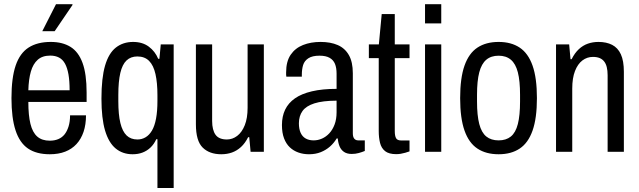

<svg xmlns="http://www.w3.org/2000/svg" viewBox="-20 -744 3130 941"><path d="M224.1 12Q158.3 12 117.1 -16.2Q75.9 -44.5 56.1 -105.5Q36.2 -166.5 36.2 -263Q36.2 -362.5 56.8 -423Q77.4 -483.5 120.3 -511Q163.2 -538.5 229 -538.5Q286.4 -538.5 325.6 -514.2Q364.8 -489.9 384.6 -435.5Q404.5 -381.1 404.5 -290V-244.4H118.9Q118.9 -178.9 129.2 -136.9Q139.5 -95 162.6 -74.7Q185.7 -54.5 224.2 -54.5Q247.2 -54.5 265.4 -62.1Q283.6 -69.7 295.9 -84.7Q308.2 -99.8 315.8 -123.5Q323.4 -147.2 323.4 -178.9H401.5Q401.5 -133.5 389.5 -97.9Q377.4 -62.3 354.7 -37.8Q332.1 -13.4 299.4 -0.7Q266.7 12 224.1 12ZM118.9 -301.6H321.2Q321.2 -347 315.6 -379Q310 -411 298.8 -431.7Q287.5 -452.4 269.3 -461.9Q251.2 -471.5 226.1 -471.5Q187.8 -471.5 164.9 -451.1Q142 -430.8 131.2 -393.1Q120.4 -355.5 118.9 -301.6ZM187.2 -591 254.5 -723.5H335.2V-719.5L247.8 -591Z M751.6 177.3V-61.8H746.1Q734.7 -37 717.5 -20.8Q700.3 -4.5 678.5 3.7Q656.8 12 630.1 12Q581.1 12 546.9 -16.3Q512.7 -44.5 494.9 -104.3Q477.2 -164.1 477.2 -261Q477.2 -361.3 494.9 -422.3Q512.7 -483.3 547.9 -510.9Q583.2 -538.5 632.3 -538.5Q678.3 -538.5 709.3 -515.4Q740.3 -492.2 755.3 -455.9H761.3L767.9 -526.5H831.2V177.3ZM653.6 -60.4Q675.5 -60.4 693.8 -71.4Q712 -82.3 725 -104.5Q738 -126.7 744.8 -162.9Q751.6 -199 751.6 -250.1V-277.2Q751.6 -338.3 742 -380.9Q732.5 -423.5 710.8 -445.4Q689.1 -467.3 653.1 -467.3Q620.9 -467.3 600.2 -447.8Q579.5 -428.3 569.7 -386.4Q559.9 -344.5 559.9 -278.1V-248.6Q559.9 -182.1 570 -141Q580 -99.9 600.5 -80.1Q620.9 -60.4 653.6 -60.4Z M1064.4 12Q1006.6 12 973.4 -20.7Q940.1 -53.4 940.1 -134.9V-526.5H1019.7V-150.8Q1019.7 -129.1 1023.9 -112.1Q1028.1 -95 1036.5 -83.4Q1044.9 -71.8 1058.9 -66.1Q1073 -60.4 1091.8 -60.4Q1119.4 -60.4 1142.5 -78Q1165.6 -95.5 1179.6 -130.3Q1193.5 -165.1 1193.5 -215.8V-526.5H1273.1V0H1208.2L1201.6 -71.6H1196.1Q1181.2 -41.9 1161.1 -23.5Q1140.9 -5.1 1116.7 3.5Q1092.5 12 1064.4 12Z M1494.4 12Q1466.5 12 1442.5 3.5Q1418.5 -4.9 1400.5 -21.9Q1382.4 -38.9 1372.1 -66Q1361.8 -93 1361.8 -131.2Q1361.8 -173.8 1377.5 -206.6Q1393.3 -239.4 1425.5 -261.9Q1457.7 -284.5 1508.8 -296.5Q1559.9 -308.5 1629.6 -308.5V-382.8Q1629.6 -411.8 1621.7 -431Q1613.8 -450.2 1595.4 -460.6Q1577.1 -471.1 1545.7 -471.1Q1510.8 -471.1 1491.4 -458.5Q1472 -446 1465.6 -425.2Q1459.3 -404.4 1459.3 -377.9V-368.4H1383.3Q1382.3 -373.4 1382.3 -378.1Q1382.3 -382.8 1382.3 -389.3Q1382.3 -443.1 1404.6 -475.7Q1426.9 -508.3 1465.1 -523.4Q1503.2 -538.5 1551.1 -538.5Q1600 -538.5 1635.2 -523.2Q1670.5 -507.8 1689.8 -474.1Q1709.2 -440.4 1709.2 -384.9V-90.9Q1709.2 -73 1716.2 -64.5Q1723.3 -56 1735.4 -56H1767.9V-4.1Q1754.4 1.5 1738.2 6Q1722 10.5 1703.6 10.5Q1680.6 10.5 1665.8 0.4Q1651.1 -9.8 1644.1 -27.1Q1637.1 -44.5 1635.4 -65.4H1630Q1616.5 -42.7 1596.9 -25.5Q1577.3 -8.4 1551.9 1.8Q1526.5 12 1494.4 12ZM1517.2 -56Q1538.1 -56 1558 -64.7Q1577.9 -73.4 1594 -90.7Q1610.1 -108.1 1619.9 -134Q1629.6 -159.9 1629.6 -193.9V-250.7Q1561 -250.3 1520.7 -237.4Q1480.4 -224.6 1462.6 -199.9Q1444.9 -175.2 1444.9 -139.7Q1444.9 -111.8 1453.5 -93Q1462 -74.3 1478.2 -65.2Q1494.5 -56 1517.2 -56Z M1922.1 11.5Q1886.2 11.5 1867.6 -3.1Q1849.1 -17.7 1842.6 -43.6Q1836.2 -69.6 1836.2 -101.6V-459H1787.8V-526.5H1836.8L1850.8 -675.2H1914.8V-526.5H1987.1V-459H1914.8V-102.2Q1914.8 -77.9 1921.1 -66.8Q1927.4 -55.6 1945.9 -55.6H1987.1V-2.1Q1977.4 1.5 1966 4.7Q1954.5 8 1943.4 9.8Q1932.2 11.5 1922.1 11.5Z M2063.1 -629.2V-723.5H2142.6V-629.2ZM2063.1 0V-526.5H2142.6V0Z M2423.8 12Q2361.9 12 2319.9 -15.8Q2277.9 -43.5 2256.6 -104.1Q2235.2 -164.6 2235.2 -263Q2235.2 -361.9 2256.6 -422.4Q2277.9 -482.9 2319.9 -510.7Q2361.9 -538.5 2423.8 -538.5Q2485.3 -538.5 2527 -510.7Q2568.8 -482.9 2590.1 -422.4Q2611.5 -361.9 2611.5 -263Q2611.5 -164.6 2590.1 -104.1Q2568.8 -43.5 2527 -15.8Q2485.3 12 2423.8 12ZM2423.8 -56Q2460.4 -56 2483.8 -75Q2507.2 -94 2518 -136.2Q2528.8 -178.3 2528.8 -246.9V-279.1Q2528.8 -347.7 2518 -389.6Q2507.2 -431.5 2483.8 -451.3Q2460.4 -471 2423.8 -471Q2386.8 -471 2363.4 -451.3Q2339.9 -431.5 2328.9 -389.6Q2317.9 -347.7 2317.9 -279.1V-246.9Q2317.9 -178.3 2328.9 -136.2Q2339.9 -94 2363.4 -75Q2386.8 -56 2423.8 -56Z M2705.1 0V-526.5H2769.5L2776.1 -453.9H2781.6Q2796.9 -484.6 2816.9 -503Q2836.8 -521.5 2861 -530Q2885.2 -538.5 2913.3 -538.5Q2952 -538.5 2980.1 -524.2Q3008.1 -509.8 3022.8 -478Q3037.6 -446.1 3037.6 -392.1V0H2958V-375.2Q2958 -397.9 2953.8 -414.9Q2949.6 -432 2940.7 -443.1Q2931.8 -454.2 2918.5 -459.6Q2905.2 -465.1 2885.9 -465.1Q2857.3 -465.1 2834.4 -447.8Q2811.5 -430.5 2798.1 -396Q2784.6 -361.5 2784.6 -309.8V0Z"/></svg>

Font: Archivo SemiBold Condensed
Style: Regular
Weight: 600
Width: 3
Version: Version 2.001